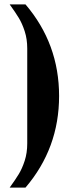

<svg xmlns="http://www.w3.org/2000/svg" viewBox="-20 -759 324 874"><path d="M104 -106V-538Q104 -581 92.5 -616.5Q81 -652 65.5 -677.5Q50 -703 24 -739H96Q249 -560 249 -322Q249 -84 96 95H24Q50 59 65.5 33.5Q81 8 92.5 -27.5Q104 -63 104 -106Z"/></svg>

Font: Trirong Black
Style: Regular
Weight: 900
Designer: Katatrad Team
Foundry: CadsonDemak
Version: Version 1.001